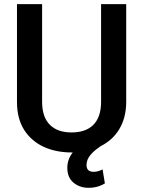

<svg xmlns="http://www.w3.org/2000/svg" viewBox="-20 -731 694 933"><path d="M471.2 -235.8C471.2 -133.8 416 -87.4 328.1 -87.4C240.2 -87.4 184.6 -133.8 184.6 -235.8V-710.9H62.5V-235.8C62.5 -181.6 74.2 -136.7 97.2 -100.1C143.1 -27.3 226.1 9.8 328.1 9.8H333.5C314.5 33.7 307.1 59.1 307.1 84.5C307.1 116.2 317.4 140.1 337.4 156.7C357.4 173.3 381.3 181.6 410.2 181.6C449.2 181.6 473.6 169.9 489.7 160.2L478.5 92.3C469.2 96.7 454.6 104 435.1 104C409.2 104 400.4 90.3 400.4 70.3C400.4 34.7 429.2 6.3 469.7 -21C544.4 -58.6 593.3 -130.9 593.3 -235.8V-710.9H471.2Z"/></svg>

Font: Vazirmatn Medium
Style: Regular
Weight: 500
Designer: Saber Rastikerdar
Foundry: Saber Rastikerdar
Version: Version 33.003